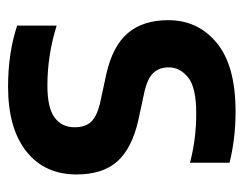

<svg xmlns="http://www.w3.org/2000/svg" viewBox="-84 -510 604 476"><g transform="rotate(90 218.0 -272.0)"><path d="M194.5 10Q111.5 10 43.5 -12.5V-110.5Q116.5 -87.5 192.5 -87.5Q247 -87.5 271.2 -105.2Q295.5 -123 295.5 -155Q295.5 -182 281.8 -196Q268 -210 238 -217.5L164 -233.5Q94.5 -249 62.2 -286.8Q30 -324.5 30 -387Q30 -461 86.5 -507.5Q143 -554 256.5 -554Q292 -554 324 -550Q356 -546 383.5 -539V-441Q325 -456.5 261.5 -456.5Q196.5 -456.5 171.8 -436.2Q147 -416 147 -388.5Q147 -365 160.2 -350.8Q173.5 -336.5 203.5 -329L277.5 -313Q347 -297.5 379.8 -261.2Q412.5 -225 412.5 -159.5Q412.5 -80.5 355.2 -35.2Q298 10 194.5 10Z"/></g></svg>

Font: Encode Sans SemiCondensed SemiCondensed SemiBold
Style: Regular
Weight: 600
Width: 4
Designer: Multiple Designers
Foundry: Impallari Type
Version: Version 3.000; ttfautohint (v1.8.3) -l 8 -r 50 -G 200 -x 14 